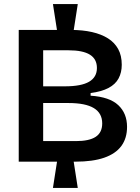

<svg xmlns="http://www.w3.org/2000/svg" viewBox="-20 -800 690 943"><path d="M261 -645 240 -780H362L341 -645ZM240 123 261 -12H341L362 123ZM72 -6V-653H328Q386 -653 432 -642.5Q478 -632 510.5 -611.5Q543 -591 560.5 -559Q578 -527 578 -482Q578 -444 562.5 -415Q547 -386 513 -368Q479 -350 425 -343V-330Q518 -324 561 -283.5Q604 -243 604 -177Q604 -121 576 -83Q548 -45 492 -25.5Q436 -6 351 -6ZM192 -107H353Q418 -107 450 -128Q482 -149 482 -194Q482 -244 441 -269Q400 -294 316 -294H192ZM192 -376H299Q379 -376 417.5 -398.5Q456 -421 456 -466Q456 -510 421.5 -531.5Q387 -553 316 -553H192Z"/></svg>

Font: Bricolage Grotesque 28pt SemiBold
Style: Regular
Weight: 600
Version: Version 1.001;gftools[0.9.33.dev8+g029e19f]